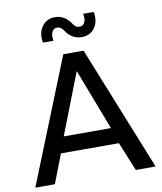

<svg xmlns="http://www.w3.org/2000/svg" viewBox="-102 -1057 962 1138"><g transform="rotate(-10 379.0 -487.5)"><path d="M210.9 -838.9Q200.7 -897.9 228.5 -936.5Q256.3 -975.1 306.2 -975.1Q365.2 -975.1 401.9 -919.9Q416 -894 441.9 -894Q462.9 -894 472.7 -914.1Q482.4 -934.1 475.1 -965.8H539.1Q549.8 -907.7 522.5 -869.4Q495.1 -831.1 443.8 -831.1Q384.8 -831.1 348.1 -886.2Q332 -912.1 309.1 -912.1Q287.1 -912.1 277.3 -891.4Q267.6 -870.6 274.9 -838.9ZM550.8 -173.8H202.1L134.8 0H17.1L317.9 -750H439.9L741.2 0H622.1ZM520 -270 378.9 -638.2 235.8 -270Z"/></g></svg>

Font: Oakes Grotesk Medium
Style: Regular
Weight: 500
Designer: Samuel Oakes
Foundry: Samuel Oakes
Version: Version 1.000;PS 001.000;hotconv 1.0.88;makeotf.lib2.5.64775